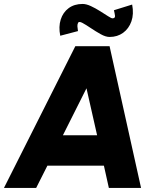

<svg xmlns="http://www.w3.org/2000/svg" viewBox="-50 -928 828 948"><path d="M322 -700H491L646.5 0H487.5L463 -110H184L128.5 0H-30.5ZM260.5 -260H429.5L377 -492ZM491 -745.5Q472 -745.5 447.2 -759.2Q422.5 -773 398.5 -789.2Q374.5 -805.5 357.2 -814.8Q340 -824 335.5 -815.5Q331.5 -806.5 332.2 -798Q333 -789.5 335 -774.5L247.5 -751.5Q238.5 -796 249.8 -831.5Q261 -867 289 -887.8Q317 -908.5 358 -908.5Q376 -908.5 399 -897.8Q422 -887 444.2 -873Q466.5 -859 483.2 -848.2Q500 -837.5 505 -837.5Q519.5 -837.5 517.8 -850.5Q516 -863.5 512.5 -877.5L602.5 -905.5Q611.5 -858.5 598.8 -822.5Q586 -786.5 557.8 -766Q529.5 -745.5 491 -745.5Z"/></svg>

Font: Urbanist Black
Style: Italic
Weight: 900
Italic angle: -8°
Designer: Corey Hu
Foundry: Corey Hu
Version: Version 1.330; ttfautohint (v1.8.4.7-5d5b)